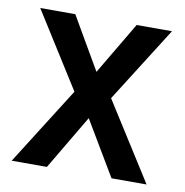

<svg xmlns="http://www.w3.org/2000/svg" viewBox="-65 -591 630 653"><g transform="rotate(10 250.0 -264.0)"><path d="M143.6 -528.3H22.5L186.5 -268.1L17.1 0H138.7L250 -188L361.8 0H482.9L313 -268.1L477.5 -528.3H355.5L248.5 -347.7Z"/></g></svg>

Font: Bert Sans Medium
Style: Regular
Weight: 500
Designer: Christian Robertson (Google), Cristiano Sobral
Foundry: Google, Cristiano Sobral
Version: Version 3.101